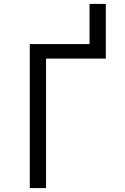

<svg xmlns="http://www.w3.org/2000/svg" viewBox="-20 -960 640 980"><path d="M132 0V-735H437V-940H520V-661H215V0Z"/></svg>

Font: Zed Mono Extended
Style: Regular
Weight: 400
Width: 7
Monospace: yes
Designer: Belleve Invis
Foundry: Belleve Invis
Version: Version 1.0.0; ttfautohint (v1.8.4)